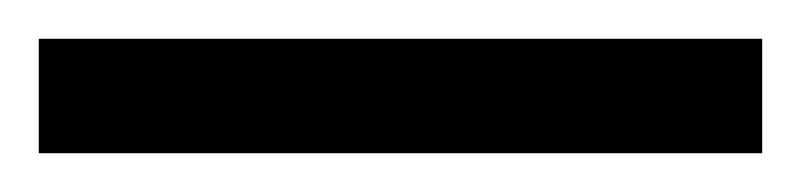

<svg xmlns="http://www.w3.org/2000/svg" viewBox="-24 -839 413 99"><path d="M-4 -760H369V-819H-4Z"/></svg>

Font: Noto Serif Tamil ExtraCondensed Medium
Style: Italic
Weight: 500
Width: 2
Italic angle: -12°
Designer: Indian Type Foundry, Tom Grace, and the Monotype Design Team
Foundry: Monotype Imaging Inc.
Version: Version 2.003